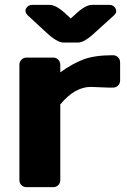

<svg xmlns="http://www.w3.org/2000/svg" viewBox="-20 -773 526 793"><path d="M430.2 -411.1 355 -414.1Q289.1 -414.1 229 -341.8V-29.8Q229 -16.6 220.5 -8.3Q211.9 0 199.2 0H89.8Q76.7 0 68.4 -8.3Q60.1 -16.6 60.1 -29.8V-504.9Q60.1 -518.1 68.6 -526.6Q77.1 -535.2 89.8 -535.2H199.2Q212.4 -535.2 220.7 -526.6Q229 -518.1 229 -504.9V-474.1Q278.8 -510.3 325 -527.6Q371.1 -544.9 445.8 -544.9Q459 -544.9 467.5 -536.4Q476.1 -527.8 476.1 -515.1V-440.9Q476.1 -427.7 467.5 -419.4Q459 -411.1 445.8 -411.1ZM113.8 -752.9H185.1Q212.9 -752.9 255.9 -711.9L272 -696.8L289.1 -711.9Q332 -752.9 359.9 -752.9H431.2Q449.2 -752.9 457 -738.3Q460 -732.9 460 -725.8Q460 -718.8 451.2 -710L374 -640.1Q329.1 -597.2 301.8 -597.2H242.2Q215.3 -597.2 169.9 -640.1L94.2 -710Q80.1 -724.1 87.9 -738.5Q95.7 -752.9 113.8 -752.9Z"/></svg>

Font: Days One
Style: Regular
Weight: 400
Designer: Alexander Kalachev, Alexey Maslov, Jovanny Lemonad
Foundry: Alexander Kalachev, Alexey Maslov, Jovanny Lemonad
Version: Version 1.002